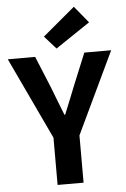

<svg xmlns="http://www.w3.org/2000/svg" viewBox="-70 -1052 722 1097"><g transform="rotate(-5 290.5 -503.0)"><path d="M151 -740 225 -560Q241 -518 256.5 -478.5Q272 -439 289 -396H293Q310 -439 326.5 -478.5Q343 -518 359 -560L433 -740H587L364 -271V0H215V-271L-6 -740ZM211 -851 396 -1006 475 -910 277 -777Z"/></g></svg>

Font: Kinto Sans
Style: Bold
Weight: 700
Designer: Authors: Ryoko NISHIZUKA  (kana & ideographs); Paul D. Hunt (Latin, Greek & Cyrillic); Wenlong ZHANG  (bopomofo); Sandol
Foundry: Adobe Systems Incorporated, ookami Inc.
Version: Version 0.001